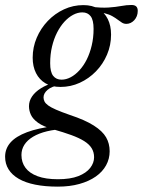

<svg xmlns="http://www.w3.org/2000/svg" viewBox="-76 -472 560 752"><path d="M419 -378.5Q409.5 -378.5 401.8 -383.2Q394 -388 385.2 -394.8Q376.5 -401.5 364.2 -408.5Q352 -415.5 333.5 -420.2Q315 -425 287.5 -425L277 -446Q320 -440.5 348.8 -442.5Q377.5 -444.5 398.8 -448.5Q420 -452.5 439 -452.5Q451.5 -452.5 457.5 -446.8Q463.5 -441 463.5 -429.5Q463.5 -418 459.8 -408.8Q456 -399.5 449.8 -392.8Q443.5 -386 435.5 -382.2Q427.5 -378.5 419 -378.5ZM165 -160Q183 -160 201 -169.5Q219 -179 235.2 -196.8Q251.5 -214.5 263.8 -239Q276 -263.5 283.2 -293.8Q290.5 -324 290.5 -359Q290.5 -393.5 279 -408.5Q267.5 -423.5 246.5 -423.5Q228.5 -423.5 210.5 -414Q192.5 -404.5 176.2 -386.8Q160 -369 147.5 -344.5Q135 -320 127.8 -289.8Q120.5 -259.5 120.5 -224.5Q120.5 -190 132.2 -175Q144 -160 165 -160ZM250.5 -452Q285.5 -452 309.5 -437.5Q333.5 -423 346.2 -397.2Q359 -371.5 359 -336.5Q359 -295 343.2 -258Q327.5 -221 299.8 -192.5Q272 -164 236.5 -147.8Q201 -131.5 161 -131.5Q126 -131.5 102 -145.8Q78 -160 65 -185.8Q52 -211.5 52 -246Q52 -287 67.8 -324Q83.5 -361 111.2 -390Q139 -419 174.8 -435.5Q210.5 -452 250.5 -452ZM150.5 259Q100.5 259 62 251.2Q23.5 243.5 -2.8 228.2Q-29 213 -42.5 191.2Q-56 169.5 -56 142Q-56 110 -34.8 86Q-13.5 62 29.8 45.8Q73 29.5 139 21.5H181V33Q140.5 34.5 108.2 42.2Q76 50 53.5 63.5Q31 77 19.5 95Q8 113 8 135Q8 164 23.8 185.2Q39.5 206.5 71.2 218.2Q103 230 150.5 230Q199.5 230 230.8 217.8Q262 205.5 277.2 185.8Q292.5 166 292.5 144Q292.5 124 283 108.5Q273.5 93 253.5 80.5Q233.5 68 203.2 57Q173 46 132.5 34.5Q93.5 23.5 73 8.8Q52.5 -6 45 -22.5Q37.5 -39 37.5 -56Q37.5 -76.5 49.5 -94.2Q61.5 -112 84.2 -126.2Q107 -140.5 138.5 -149.5L158.5 -139Q126.5 -134 110.5 -120.2Q94.5 -106.5 94.5 -90.5Q94.5 -82.5 98.2 -74.8Q102 -67 112.5 -59.2Q123 -51.5 143.5 -42.5Q164 -33.5 197 -22Q257.5 -2 291.5 19.8Q325.5 41.5 339.5 65.8Q353.5 90 353.5 120.5Q353.5 150 339.5 175.5Q325.5 201 299 219.5Q272.5 238 235 248.5Q197.5 259 150.5 259Z"/></svg>

Font: Newsreader 28pt
Style: Italic
Weight: 400
Italic angle: -17°
Version: Version 1.003